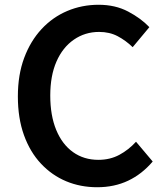

<svg xmlns="http://www.w3.org/2000/svg" viewBox="-20 -772 691 806"><path d="M388 14Q318 14 258 -11Q198 -36 152 -85Q106 -134 80.5 -205Q55 -276 55 -367Q55 -458 81.5 -529Q108 -600 154.5 -650Q201 -700 262.5 -726Q324 -752 394 -752Q464 -752 518 -723.5Q572 -695 607 -658L537 -574Q508 -602 474 -620Q440 -638 396 -638Q337 -638 290 -605.5Q243 -573 217 -513.5Q191 -454 191 -371Q191 -287 216 -226.5Q241 -166 286.5 -133.5Q332 -101 393 -101Q442 -101 481 -122Q520 -143 551 -177L621 -94Q576 -41 518 -13.5Q460 14 388 14Z"/></svg>

Font: Noto Sans JP SemiBold
Style: Regular
Weight: 600
Designer: Ryoko NISHIZUKA  (kana, bopomofo & ideographs); Paul D. Hunt (Latin, Greek & Cyrillic); Sandoll Communications , Soo-you
Foundry: Adobe
Version: Version 2.004-H2;hotconv 1.0.118;makeotfexe 2.5.65603